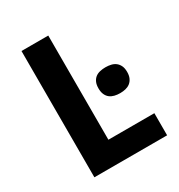

<svg xmlns="http://www.w3.org/2000/svg" viewBox="-170 -827 875 940"><g transform="rotate(-30 267.5 -357.0)"><path d="M89.8 0V-713.9H241.2V-125H501V0ZM324.7 -366.7Q324.7 -387.7 331.1 -401.6Q337.4 -415.5 348.4 -424.1Q359.4 -432.6 374.3 -436Q389.2 -439.5 405.8 -439.5Q422.4 -439.5 437 -436Q451.7 -432.6 462.6 -424.1Q473.6 -415.5 480.2 -401.6Q486.8 -387.7 486.8 -366.7Q486.8 -346.2 480.2 -332Q473.6 -317.9 462.6 -309.3Q451.7 -300.8 437 -297.1Q422.4 -293.5 405.8 -293.5Q389.2 -293.5 374.3 -297.1Q359.4 -300.8 348.4 -309.3Q337.4 -317.9 331.1 -332Q324.7 -346.2 324.7 -366.7Z"/></g></svg>

Font: Droid Sans
Style: Bold
Weight: 700
Foundry: Ascender Corporation
Version: Version 1.00 build 112